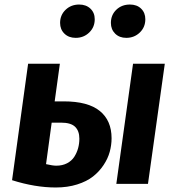

<svg xmlns="http://www.w3.org/2000/svg" viewBox="-20 -811 777 847"><path d="M314 -644Q283.2 -644 264.2 -662.6Q245.1 -681.2 245.1 -710Q245.1 -744.6 269.3 -767.8Q293.5 -791 329.1 -791Q359.9 -791 378.9 -772.9Q397.9 -754.9 397.9 -726.1Q397.9 -690.9 373.5 -667.5Q349.1 -644 314 -644ZM621.1 -726.1Q621.1 -690.9 596.7 -667.5Q572.3 -644 537.1 -644Q506.8 -644 488 -662.6Q469.2 -681.2 469.2 -710Q469.2 -745.1 493.2 -768.1Q517.1 -791 553.2 -791Q584 -791 602.5 -772.9Q621.1 -754.9 621.1 -726.1ZM261.2 -363.8Q368.2 -363.8 420.2 -321.5Q472.2 -279.3 472.2 -201.2Q472.2 -170.9 464.1 -141.4Q456.1 -111.8 437 -83Q418 -54.2 390.4 -32.5Q362.8 -10.7 320.3 2.7Q277.8 16.1 226.1 16.1Q134.8 16.1 33.2 -16.1L104 -529.8H244.1L221.2 -363.8ZM566.9 -529.8H707L632.8 0H493.2ZM228 -80.1Q255.4 -80.1 275.9 -90.8Q296.4 -101.6 307.9 -119.6Q319.3 -137.7 324.7 -157.7Q330.1 -177.7 330.1 -199.2Q330.1 -233.4 311.3 -251.7Q292.5 -270 249 -270H208L183.1 -86.9Q212.9 -80.1 228 -80.1Z"/></svg>

Font: FiraGO SemiBold
Style: Italic
Weight: 600
Italic angle: -8°
Designer: bBox Type GmbH
Foundry: bBox Type GmbH
Version: Version 1.001;PS 001.001;hotconv 1.0.88;makeotf.lib2.5.64775